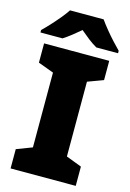

<svg xmlns="http://www.w3.org/2000/svg" viewBox="-138 -993 717 1059"><g transform="rotate(15 220.5 -463.5)"><path d="M406 0H34V-110L123 -144V-571L34 -604V-714H406V-604L317 -571V-144L406 -110ZM317 -927Q333 -904 355.5 -876.5Q378 -849 401.5 -823.5Q425 -798 442 -781V-767H318Q292 -782 269 -800Q246 -818 220 -840Q194 -818 172.5 -801Q151 -784 125 -767H-1V-781Q18 -799 41.5 -824.5Q65 -850 87.5 -877Q110 -904 125 -927Z"/></g></svg>

Font: Noto Sans Hebrew Thin Black
Style: Regular
Weight: 900
Version: Version 3.001